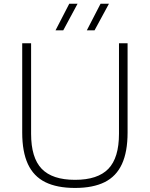

<svg xmlns="http://www.w3.org/2000/svg" viewBox="-20 -964 776 994"><path d="M368.5 9Q275 9 214.5 -21Q154 -51 124.5 -114.5Q95 -178 95 -277.5V-740H141V-271.5Q141 -147 196 -90Q251 -33 368.5 -33Q486 -33 541 -90Q596 -147 596 -271.5V-740H640.5V-277.5Q640.5 -178 611.2 -114.5Q582 -51 521.8 -21Q461.5 9 368.5 9ZM429.5 -807 500.5 -944.5H544L469.5 -807ZM267.5 -807 338.5 -944.5H381.5L307.5 -807Z"/></svg>

Font: Encode Sans SemiExpanded ExtraLight
Style: Regular
Weight: 250
Width: 6
Designer: Multiple Designers
Foundry: Impallari Type
Version: Version 3.002